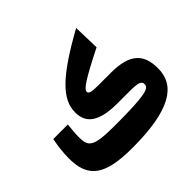

<svg xmlns="http://www.w3.org/2000/svg" viewBox="-142 -714 870 870"><g transform="rotate(-45 293.0 -278.5)"><path d="M246.6 4.4C484.9 3.9 581.1 -57.1 581.1 -168.5C581.1 -261.7 535.6 -305.7 415 -305.7H332.5C290 -305.7 276.9 -310.5 276.9 -321.8C276.9 -338.9 312.5 -363.3 451.2 -433.1L447.8 -560.5C247.6 -449.7 173.8 -377 173.8 -293.9C173.8 -243.7 194.8 -186.5 336.9 -186.5H415C472.2 -186.5 487.3 -180.2 487.3 -160.6C487.3 -135.3 456.1 -123.5 260.3 -123.5C122.1 -123.5 106.4 -140.6 106.4 -200.7C106.4 -230.5 109.9 -250.5 111.8 -277.8H18.6C11.7 -243.7 6.3 -205.1 6.3 -165C6.3 -40 70.8 4.9 246.6 4.4Z"/></g></svg>

Font: Cascadia Code PL SemiBold
Style: Regular
Weight: 600
Monospace: yes
Designer: Aaron Bell
Foundry: Saja Typeworks
Version: Version 2404.023